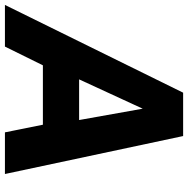

<svg xmlns="http://www.w3.org/2000/svg" viewBox="-30 -751 763 779"><g transform="rotate(90 351.5 -361.5)"><path d="M-18 0H151L227 -154H468L499 0H668L514 -723H338ZM284 -301 403 -559 449 -301Z"/></g></svg>

Font: United Sans ExtraBold
Style: Italic
Weight: 800
Italic angle: -8°
Designer: Pablo Impallari, Rodrigo Fuenzalida (Modified by Dan O. Williams)
Version: Version 1.000;PS 001.000;hotconv 1.0.88;makeotf.lib2.5.64775